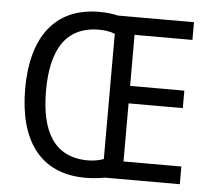

<svg xmlns="http://www.w3.org/2000/svg" viewBox="-52 -779 929 843"><g transform="rotate(5 412.5 -357.5)"><path d="M352 -723C154 -723 57 -583 57 -359C57 -134 153 8 354 8C385 8 413 5 439 0H770V-78H515V-334H754V-411H515V-636H770V-714H435C410 -720 382 -723 352 -723ZM357 -645C384 -645 408 -641 428 -633V-81C409 -74 384 -69 357 -69C209 -70 149 -180 149 -358C149 -535 209 -644 357 -645Z"/></g></svg>

Font: Noto Sans Devanagari SemiCondensed
Style: Regular
Weight: 400
Width: 4
Designer: Jelle Bosma - Monotype Design Team
Foundry: Monotype Imaging Inc.
Version: Version 2.004